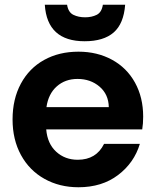

<svg xmlns="http://www.w3.org/2000/svg" viewBox="-20 -781 657 810"><path d="M263 -761Q268 -729 289.5 -718.5Q311 -708 339 -708Q367 -708 388 -718.5Q409 -729 414 -761H508Q502 -681 459.5 -644Q417 -607 337 -607Q179 -607 169 -761ZM584 -289Q584 -259 580 -235H175Q180 -175 217 -141Q254 -107 308 -107Q386 -107 419 -174H570Q546 -94 478 -42.5Q410 9 311 9Q231 9 167.5 -26.5Q104 -62 68.5 -127Q33 -192 33 -277Q33 -363 68 -428Q103 -493 166 -528Q229 -563 311 -563Q390 -563 452.5 -529Q515 -495 549.5 -432.5Q584 -370 584 -289ZM439 -329Q438 -383 400 -415.5Q362 -448 307 -448Q255 -448 219.5 -416.5Q184 -385 176 -329Z"/></svg>

Font: Fz Poppins SemBd
Style: Regular
Weight: 600
Designer: Ninad Kale (Devanagari), Jonny Pinhorn (Latin)
Foundry: Indian Type Foundry
Version: Vit hóa bi Vntype.Com & FontZin.Com